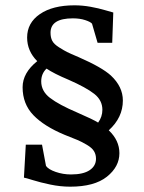

<svg xmlns="http://www.w3.org/2000/svg" viewBox="-20 -629 543 722"><path d="M70 39 77 -85H138L153 -5Q162 8 189.5 17.5Q217 27 247 27Q293 27 317 11Q341 -5 341 -32Q341 -48 333.5 -60.5Q326 -73 306.5 -84.5Q287 -96 271.5 -102.5Q256 -109 223 -122Q146 -154 105.5 -196Q65 -238 65 -301Q65 -355 120 -399Q82 -437 82 -488Q82 -543 130 -576Q178 -609 260 -609Q290 -609 320.5 -603.5Q351 -598 376 -590.5Q401 -583 406 -582L402 -468H347L326 -540Q320 -547 300 -553.5Q280 -560 254 -560Q170 -560 170 -506Q170 -488 176.5 -475.5Q183 -463 202 -451Q221 -439 232 -433.5Q243 -428 276 -414Q363 -376 397 -345Q442 -303 442 -251Q442 -187 389 -139Q429 -101 429 -53Q429 -2 382 35.5Q335 73 244 73Q207 73 169 65Q131 57 104 48.5Q77 40 70 39ZM270 -206Q330 -180 349 -168Q365 -190 365 -216Q365 -252 334.5 -276Q304 -300 238 -329Q183 -352 155 -371Q135 -352 135 -323Q135 -286 168.5 -260.5Q202 -235 270 -206Z"/></svg>

Font: Aikya SemiBold
Style: Regular
Weight: 600
Designer: Neelakash Kshetrimayum (Latin subset based on Merriweather by Eben Sorkin)
Foundry: Brand New Type
Version: Version 1.00 b005